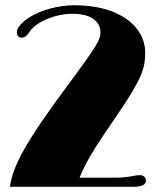

<svg xmlns="http://www.w3.org/2000/svg" viewBox="-20 -720 649 740"><path d="M18.6 0H493.2C533.2 0 542.5 -11.7 542.5 -24.4C542.5 -34.2 535.2 -44.9 518.6 -44.9C512.7 -44.9 506.8 -44.4 494.1 -42C476.6 -38.6 452.1 -35.2 429.7 -35.2H286.6C314.5 -104.5 352.1 -160.6 434.6 -281.2C527.3 -417 539.6 -458.5 539.6 -516.6C539.6 -619.6 438 -699.7 268.1 -699.7C205.1 -699.7 138.7 -682.1 91.8 -652.3C63.5 -633.8 44.9 -612.3 44.9 -595.7C44.9 -582.5 52.2 -574.7 63 -574.7C78.1 -574.7 86.4 -586.4 92.3 -595.2C115.2 -633.8 190.9 -667 258.8 -667C332 -667 367.2 -636.7 367.2 -594.7C367.2 -568.8 356.9 -547.4 246.6 -398.9C76.2 -170.4 28.3 -77.6 18.6 0Z"/></svg>

Font: Limelight
Style: Regular
Weight: 400
Designer: Nicole Fally
Foundry: Nicole Fally
Version: Version 1.002